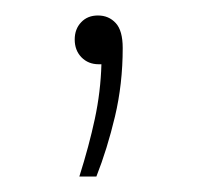

<svg xmlns="http://www.w3.org/2000/svg" viewBox="-20 -78 254 248"><path d="M82.5 150Q95 110.5 102.5 75.5Q110 40.5 111 5H107.5Q94 5 85.2 -4Q76.5 -13 76.5 -27Q76.5 -40.5 84.8 -49.2Q93 -58 106.5 -58Q120.5 -58 129.5 -48.2Q138.5 -38.5 138.5 -16Q138.5 30.5 128.5 72.5Q118.5 114.5 104.5 150Z"/></svg>

Font: Encode Sans Semi Expanded Thin
Style: Regular
Weight: 100
Width: 6
Designer: Multiple Designers
Foundry: Impallari Type
Version: Version 3.000; ttfautohint (v1.8.3) -l 8 -r 50 -G 200 -x 14 